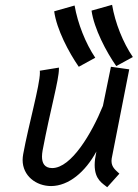

<svg xmlns="http://www.w3.org/2000/svg" viewBox="-20 -783 579 808"><path d="M539.1 -543C497.6 -603.5 464.4 -687 451.7 -762.7L365.2 -738.3C376 -662.1 427.2 -564.9 469.2 -504.9ZM380.9 -540C339.8 -601.1 307.1 -684.1 293.9 -759.8L208 -735.4C218.3 -659.2 269.5 -562.5 311.5 -502ZM431.2 4.9 482.4 -52.2C467.8 -66.4 449.2 -78.1 449.2 -106C449.2 -109.4 449.7 -112.8 450.2 -116.7L523.9 -491.2L446.8 -502L413.1 -337.4C366.7 -223.1 280.3 -75.7 199.7 -75.7C167 -75.7 156.7 -97.2 156.7 -124C156.7 -131.8 157.7 -140.6 159.2 -149.4C192.4 -325.2 228 -445.3 228 -493.7V-498.5L147.5 -485.4C147.9 -482.9 147.9 -480.5 147.9 -477.1C147.9 -424.3 100.1 -257.3 77.6 -134.3C76.2 -126 75.2 -117.7 75.2 -109.9C75.2 -43 131.8 0 195.3 0C269 -0.5 338.9 -59.1 385.7 -145.5C380.9 -123 378.4 -104.5 378.4 -88.9C378.4 -26.4 412.1 -11.2 431.2 4.9Z"/></svg>

Font: Fantasque Sans Mono
Style: RegItalic
Weight: 400
Italic angle: -11°
Monospace: yes
Designer: Jany Belluz
Version: Version 1.6.3